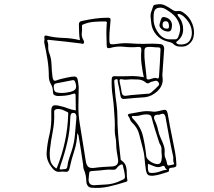

<svg xmlns="http://www.w3.org/2000/svg" viewBox="-20 -842 1040 932"><path d="M711 -760Q710 -774 715 -787Q720 -800 724 -813Q726 -818 730.5 -818.5Q735 -819 739 -820Q762 -825 780.5 -816Q799 -807 816 -795Q822 -791 827.5 -789Q833 -787 840 -788Q848 -790 855.5 -788Q863 -786 870 -781Q899 -762 913 -728Q927 -694 919 -661Q915 -644 901 -631Q887 -618 870 -616Q857 -615 845 -616.5Q833 -618 822 -628Q816 -634 807.5 -636.5Q799 -639 791 -641Q759 -649 738 -674Q717 -699 714 -732Q713 -739 712.5 -746Q712 -753 711 -760ZM810 -651Q820 -651 830 -651Q840 -651 845 -662Q852 -678 854 -694Q856 -710 850 -727Q841 -752 823.5 -768.5Q806 -785 783 -798Q766 -808 747 -803.5Q728 -799 726 -773Q725 -754 726 -737Q731 -703 753.5 -676Q776 -649 810 -651ZM842 -774Q842 -767 845 -763.5Q848 -760 851 -756Q869 -733 869 -698.5Q869 -664 839 -641Q832 -637 839 -630Q846 -626 854 -626Q890 -625 903 -648.5Q916 -672 909 -703Q905 -720 895.5 -734.5Q886 -749 873 -761Q866 -767 858.5 -771Q851 -775 842 -774ZM815 -718Q814 -702 809.5 -695Q805 -688 793 -689Q775 -691 763 -702Q751 -713 755 -726Q760 -746 764 -753.5Q768 -761 778 -759Q795 -756 805 -745.5Q815 -735 815 -718ZM368 -647Q364 -668 364 -686.5Q364 -705 363 -723Q362 -737 377 -740Q408 -747 439.5 -751.5Q471 -756 503 -756Q516 -756 516.5 -749.5Q517 -743 516 -737Q515 -718 513 -700Q511 -682 511 -663V-661Q510 -633 515 -629Q520 -625 548 -629Q580 -634 612 -631.5Q644 -629 676 -629Q697 -630 717.5 -630Q738 -630 759 -628Q777 -625 777 -606Q775 -574 772.5 -542Q770 -510 768 -478Q768 -472 769 -466Q770 -460 770 -454Q769 -422 742.5 -398Q716 -374 684 -370Q659 -368 635 -366.5Q611 -365 586 -362Q568 -359 565 -376Q562 -393 559 -410Q556 -427 552 -443Q551 -447 551 -453Q551 -459 543 -457Q536 -456 535 -451Q534 -446 535 -441Q537 -416 539 -391.5Q541 -367 545 -342Q550 -306 550 -269.5Q550 -233 553 -196Q555 -166 558.5 -136Q562 -106 565 -76Q565 -73 565.5 -69Q566 -65 570 -63Q587 -51 591.5 -35Q596 -19 595.5 -1.5Q595 16 598 31Q600 36 596 38.5Q592 41 587 42Q547 55 506.5 64Q466 73 422 69Q410 67 404.5 58Q399 49 399 39Q399 10 388 -17Q384 -25 384 -34Q384 -43 382 -52Q373 -116 361 -185Q361 -186 355 -196Q354 -150 340.5 -109.5Q327 -69 318 -27Q317 -20 313 -13.5Q309 -7 298 -8Q283 -10 268 -8Q253 -6 239 -20Q221 -40 212.5 -61.5Q204 -83 207 -109Q210 -147 219 -184Q228 -221 229 -259V-296Q228 -322 236.5 -328Q245 -334 269 -328Q289 -324 308 -316.5Q327 -309 348 -306Q348 -325 347.5 -342.5Q347 -360 347 -377Q347 -385 344.5 -387Q342 -389 333 -386Q316 -380 298 -378Q280 -376 262 -376Q252 -376 244.5 -380Q237 -384 237 -397Q237 -417 227 -434Q217 -451 217 -471Q217 -512 210.5 -553Q204 -594 195 -634Q194 -641 195.5 -647Q197 -653 195 -660Q194 -663 197 -667Q200 -671 206 -669Q245 -659 286 -658Q327 -657 368 -647ZM800 -718Q800 -726 796.5 -732.5Q793 -739 784 -739Q769 -739 769 -721Q770 -703 789 -703Q797 -702 799 -707Q801 -712 800 -718ZM678 -467Q671 -500 667 -532Q663 -564 666 -596Q667 -604 664.5 -609.5Q662 -615 649 -614Q615 -611 581.5 -615Q548 -619 514 -609Q507 -607 502.5 -609Q498 -611 498 -622Q497 -648 496.5 -673.5Q496 -699 498 -724Q499 -729 498.5 -733.5Q498 -738 491 -738Q463 -738 436 -736Q409 -734 383 -723Q377 -721 378 -715Q379 -698 377 -681Q375 -664 385 -647Q390 -639 387 -633Q384 -628 380.5 -629Q377 -630 373 -631Q336 -636 298 -640Q260 -644 222 -648Q217 -649 212.5 -648.5Q208 -648 210 -642Q215 -629 214 -616Q213 -603 217 -590Q229 -561 230 -529.5Q231 -498 235 -467Q237 -456 241 -452Q245 -448 255 -452Q268 -457 281.5 -460Q295 -463 308 -466Q332 -471 342 -470.5Q352 -470 355.5 -461Q359 -452 361 -428Q362 -424 362 -420.5Q362 -417 362 -413Q361 -370 360.5 -327.5Q360 -285 367 -243Q375 -197 382 -150Q389 -103 397 -56Q401 -38 409.5 -31.5Q418 -25 437 -27Q458 -30 480 -31.5Q502 -33 524 -34Q558 -36 553 -69Q550 -87 547 -105.5Q544 -124 544 -143Q544 -160 540.5 -176.5Q537 -193 537 -210Q538 -233 537 -256.5Q536 -280 534 -303Q532 -341 526.5 -378Q521 -415 522 -453Q522 -464 525.5 -468.5Q529 -473 540 -472Q574 -471 608.5 -472.5Q643 -474 678 -467ZM691 -471Q690 -458 696.5 -456.5Q703 -455 713 -459Q720 -461 726.5 -463Q733 -465 739 -463Q748 -459 750 -463.5Q752 -468 752 -473Q754 -504 756 -535.5Q758 -567 759 -598Q761 -612 749 -612Q736 -612 723.5 -613.5Q711 -615 697 -614Q687 -613 684 -608Q681 -603 681 -594Q680 -563 684 -533Q688 -503 691 -471ZM696 -387Q706 -386 715 -394Q724 -402 734 -411Q741 -418 748.5 -425.5Q756 -433 749 -443Q743 -452 732.5 -449.5Q722 -447 712 -444Q711 -444 710 -443Q709 -442 707 -441Q696 -433 687 -442Q671 -455 652.5 -456Q634 -457 616 -457Q606 -457 595 -455.5Q584 -454 573 -457Q566 -459 562.5 -456Q559 -453 561 -444Q564 -431 566.5 -418Q569 -405 571 -392Q574 -375 591 -377Q616 -381 641.5 -382.5Q667 -384 696 -387ZM306 -393Q309 -394 311.5 -394.5Q314 -395 317 -395Q341 -400 347 -411Q353 -422 345 -444Q342 -454 333 -453Q313 -449 292.5 -445Q272 -441 251 -437Q241 -434 241 -423Q241 -404 247 -398Q253 -392 272 -391Q288 -390 306 -393ZM253 -24Q254 -25 254.5 -25.5Q255 -26 256 -27Q281 -89 295 -154.5Q309 -220 311 -287Q311 -290 311 -293.5Q311 -297 307 -298Q297 -303 286 -308Q275 -313 262 -313Q253 -313 247.5 -309.5Q242 -306 243 -295Q245 -249 236 -203.5Q227 -158 222 -112Q220 -84 224.5 -62.5Q229 -41 253 -24ZM819 -159Q824 -134 829.5 -105.5Q835 -77 836 -48Q837 -39 835 -35Q833 -31 823 -29Q816 -28 807.5 -27Q799 -26 800 -12Q800 -8 791 -6Q775 -1 758 4Q741 9 723 11Q704 12 697.5 6Q691 0 688 -18Q684 -46 681.5 -75Q679 -104 671 -131Q663 -161 655 -192Q647 -223 621 -247Q614 -253 611.5 -262Q609 -271 603 -278Q599 -283 601.5 -286Q604 -289 610 -290Q638 -295 666 -300Q694 -305 723 -300Q734 -299 746 -302Q758 -305 768 -307Q781 -311 786.5 -306.5Q792 -302 794 -290Q799 -259 805.5 -226.5Q812 -194 819 -159ZM292 -21Q305 -20 307 -34Q309 -54 315.5 -72.5Q322 -91 328 -110Q341 -150 344 -191Q347 -232 351 -273Q351 -280 348 -287Q345 -294 336 -294Q326 -294 323.5 -285.5Q321 -277 321 -269Q320 -210 307 -153Q294 -96 274 -40Q268 -23 270.5 -20.5Q273 -18 292 -21ZM753 -285Q717 -288 732 -256Q742 -236 746.5 -214Q751 -192 760 -172Q768 -155 774.5 -137Q781 -119 779 -100Q778 -85 783.5 -73Q789 -61 791 -47Q793 -38 799 -39Q805 -40 811 -41Q816 -42 821.5 -43.5Q827 -45 824 -51Q820 -59 821 -68Q822 -77 820 -85Q810 -130 801.5 -175Q793 -220 785 -265Q783 -282 776.5 -287.5Q770 -293 753 -285ZM764 -119Q764 -129 759.5 -136.5Q755 -144 752 -152Q742 -183 732.5 -213.5Q723 -244 715 -275Q712 -284 700 -286Q682 -288 664.5 -283Q647 -278 628 -279Q618 -279 620 -274Q622 -269 625 -266Q663 -228 674 -181Q685 -134 690 -84Q691 -74 703 -63.5Q715 -53 730.5 -48Q746 -43 755 -48Q762 -53 764 -65Q767 -79 765 -92.5Q763 -106 764 -119ZM791 -18Q782 -24 779.5 -32.5Q777 -41 761 -33Q747 -28 730.5 -34Q714 -40 698 -47V-36Q697 -11 703.5 -5.5Q710 0 735 -4Q749 -6 761.5 -11.5Q774 -17 791 -18ZM584 -5Q583 -13 581 -19Q579 -25 578 -30Q577 -44 571.5 -44Q566 -44 557 -37Q551 -32 545.5 -24.5Q540 -17 529 -18Q507 -20 485.5 -17Q464 -14 442 -13Q419 -12 415.5 -8.5Q412 -5 411 18Q411 21 410.5 24Q410 27 410 29Q410 58 438 57Q467 55 495.5 53.5Q524 52 552 41Q571 33 578.5 29Q586 25 586.5 18Q587 11 584 -5Z"/></svg>

Font: Rock 3D
Style: Regular
Weight: 400
Version: Version 1.000